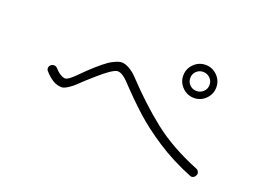

<svg xmlns="http://www.w3.org/2000/svg" viewBox="-79 -871 1158 852"><g transform="rotate(20 500.0 -445.0)"><path d="M871 -202Q777 -240 702 -289Q627 -338 573 -387Q519 -436 457 -502Q430 -529 410 -529Q399 -529 375 -513Q357 -501 322 -470.5Q287 -440 256 -410Q246 -400 228 -388.5Q210 -377 200 -377Q177 -377 158 -388.5Q139 -400 119 -422Q113 -428 113 -436Q113 -445 119.5 -451Q126 -457 135 -457Q144 -457 150 -451Q163 -436 176.5 -427.5Q190 -419 201 -419Q214 -419 246 -451Q312 -518 356 -549Q368 -557 385 -564.5Q402 -572 414 -572Q430 -572 450 -560.5Q470 -549 487 -531Q578 -434 667 -364Q756 -294 885 -242Q891 -240 894.5 -234Q898 -228 898 -222Q897 -214 891 -207.5Q885 -201 877 -201ZM689 -611Q689 -643 712 -666Q735 -689 767 -689Q799 -689 822 -666Q845 -643 845 -611Q845 -579 822 -556Q799 -533 767 -533Q735 -533 712 -556Q689 -579 689 -611ZM813 -611Q813 -630 799.5 -643Q786 -656 767 -656Q748 -656 735 -643Q722 -630 722 -611Q722 -592 735 -579Q748 -566 767 -566Q786 -566 799.5 -579Q813 -592 813 -611Z"/></g></svg>

Font: Tsukimi Rounded Light
Style: Regular
Weight: 300
Designer: Takashi Funayama
Foundry: Takashi Funayama
Version: Version 1.032; ttfautohint (v1.8.3)